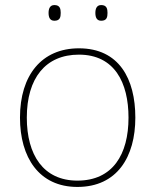

<svg xmlns="http://www.w3.org/2000/svg" viewBox="-20 -729 615 759"><path d="M172 -678C172 -661 177 -647 195 -647C217 -647 220 -661 220 -678C220 -694 217 -709 195 -709C177 -709 172 -694 172 -678ZM357 -678C357 -661 362 -647 380 -647C402 -647 405 -661 405 -678C405 -694 402 -709 380 -709C362 -709 357 -694 357 -678ZM515 -264C515 -417 451 -538 292 -538C145 -538 59 -432 59 -264C59 -107 134 10 286 10C443 10 515 -109 515 -264ZM86 -264C86 -420 160 -513 292 -513C433 -513 488 -402 488 -264C488 -119 426 -15 286 -15C151 -15 86 -117 86 -264Z"/></svg>

Font: Noto Sans Lao Thin
Style: Regular
Weight: 100
Designer: Monotype Design Team
Foundry: Monotype Imaging Inc.
Version: Version 2.003